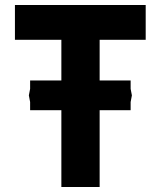

<svg xmlns="http://www.w3.org/2000/svg" viewBox="-20 -745 640 765"><path d="M224.5 -306H100V-338.5L95 -365L100 -391V-424.5H224.5V-586.5H39.5V-725H560.5V-586.5H377V-424.5H500.5V-391L505.5 -365L500.5 -338.5V-306H377V0H224.5Z"/></svg>

Font: JuliaMono ExtraBold
Style: Regular
Weight: 800
Monospace: yes
Designer: cormullion
Foundry: corm
Version: Version 0.055; ttfautohint (v1.8.4)